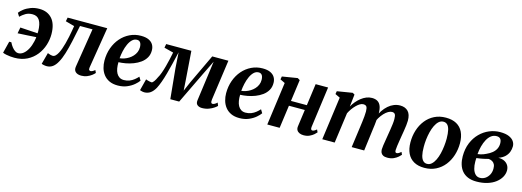

<svg xmlns="http://www.w3.org/2000/svg" viewBox="-5 -1272 5448 2003"><g transform="rotate(15 2719.0 -270.0)"><path d="M251 -550Q337.5 -550 388 -494Q438.5 -438 439.5 -328Q440 -268.5 421 -208.5Q402 -148.5 363 -99Q324 -49.5 265.2 -19.5Q206.5 10.5 128 10.5Q108 10.5 84.5 8.2Q61 6 39.2 1.5Q17.5 -3 2 -10L34 -137.5H57Q69.5 -111 85.8 -90.2Q102 -69.5 119.8 -57.8Q137.5 -46 154 -46Q184 -46 210 -66.5Q236 -87 256 -124Q276 -161 287.2 -211Q298.5 -261 298 -320Q297 -399.5 272.2 -438.2Q247.5 -477 197 -477Q153 -477 122.2 -458.8Q91.5 -440.5 66 -415.5L43 -452.5Q58 -473 87.2 -495.8Q116.5 -518.5 158 -534.2Q199.5 -550 251 -550ZM95.5 -245 108 -310.5Q163.5 -307 214.8 -303.8Q266 -300.5 326 -297L317.5 -258Q253.5 -254 200.2 -250.5Q147 -247 95.5 -245Z M913.5 -95Q910.5 -74 917.2 -67.5Q924 -61 931 -61Q940 -61 951.5 -66.2Q963 -71.5 978.5 -84.5L991.5 -56.5Q981.5 -44 961 -28.2Q940.5 -12.5 912.2 -1Q884 10.5 850.5 10.5Q809.5 10.5 788 -9.5Q766.5 -29.5 773 -68L840 -487H705Q686 -392 668.5 -313Q651 -234 632.2 -173.2Q613.5 -112.5 590.5 -72.5Q568.5 -32 540.8 -12Q513 8 477 8Q460 8 443.2 4.2Q426.5 0.5 421 -3L454.5 -127Q459 -125 468 -121.8Q477 -118.5 488 -115.5Q499 -112.5 509 -112.5Q525.5 -112.5 539.8 -126.2Q554 -140 566 -163Q578 -186 588 -214.8Q598 -243.5 606 -273Q616.5 -311 624.2 -349.2Q632 -387.5 637.5 -419.5Q643 -451.5 646 -470L549.5 -496.5L557.5 -538H985.5Z M1462.5 -99.5Q1448.5 -78.5 1418.5 -52.8Q1388.5 -27 1344.5 -8Q1300.5 11 1244 11Q1190.5 11 1152.5 -7Q1114.5 -25 1090.5 -56Q1066.5 -87 1055.5 -125.8Q1044.5 -164.5 1044.5 -205.5Q1044.5 -278.5 1067.2 -341.8Q1090 -405 1131 -452.2Q1172 -499.5 1227.5 -526.2Q1283 -553 1347.5 -553Q1399 -553 1431.2 -537.8Q1463.5 -522.5 1479 -496.2Q1494.5 -470 1495 -437Q1496 -391 1476 -356.2Q1456 -321.5 1422.5 -297.2Q1389 -273 1348.5 -257.5Q1308 -242 1266.5 -234.5Q1225 -227 1190 -226Q1189 -191 1194 -161Q1199 -131 1211.2 -108.5Q1223.5 -86 1243.5 -73.2Q1263.5 -60.5 1291.5 -60.5Q1325 -60.5 1352.2 -71.5Q1379.5 -82.5 1401.2 -100Q1423 -117.5 1440 -136.5ZM1318 -502Q1288.5 -502 1266 -480.2Q1243.5 -458.5 1227.8 -423.2Q1212 -388 1203 -347.2Q1194 -306.5 1191 -269Q1213.5 -271 1238.2 -279.2Q1263 -287.5 1286 -301.8Q1309 -316 1327.2 -335.8Q1345.5 -355.5 1356.2 -380.5Q1367 -405.5 1366.5 -435Q1365.5 -469.5 1353 -485.8Q1340.5 -502 1318 -502Z M2154.5 10.5Q2123 10.5 2103.8 -5.5Q2084.5 -21.5 2089.5 -56.5L2126 -324.5L2148 -488L2071.5 -331.5L1908.5 7H1812.5L1780.5 -321.5L1769.5 -487.5Q1754 -419.5 1738.8 -357.5Q1723.5 -295.5 1708.8 -242Q1694 -188.5 1678.5 -145.8Q1663 -103 1647 -72.5Q1625 -32.5 1596.5 -12.2Q1568 8 1529.5 8Q1522 8 1512 6Q1502 4 1493.5 1.5Q1485 -1 1483 -3L1515 -127.5Q1519.5 -125 1531.8 -121.5Q1544 -118 1557.2 -115.2Q1570.5 -112.5 1577 -112.5Q1583 -112.5 1589.5 -118.2Q1596 -124 1603 -133.5Q1610 -143 1616.5 -155.2Q1623 -167.5 1629 -180.5Q1642.5 -202.5 1655.2 -238Q1668 -273.5 1679.2 -315Q1690.5 -356.5 1699.5 -397.2Q1708.5 -438 1715 -470.5L1614.5 -496.5L1622 -537.5H1894L1917.5 -217L1924 -115.5L1968 -217L2119.5 -537.5H2294L2233 -102.5Q2231 -88.5 2232.2 -79Q2233.5 -69.5 2238 -64.8Q2242.5 -60 2249 -60Q2261 -60 2274 -67.8Q2287 -75.5 2299 -87L2312 -54.5Q2304.5 -45.5 2282.2 -30Q2260 -14.5 2227 -2Q2194 10.5 2154.5 10.5Z M2776.5 -99.5Q2762.5 -78.5 2732.5 -52.8Q2702.5 -27 2658.5 -8Q2614.5 11 2558 11Q2504.5 11 2466.5 -7Q2428.5 -25 2404.5 -56Q2380.5 -87 2369.5 -125.8Q2358.5 -164.5 2358.5 -205.5Q2358.5 -278.5 2381.2 -341.8Q2404 -405 2445 -452.2Q2486 -499.5 2541.5 -526.2Q2597 -553 2661.5 -553Q2713 -553 2745.2 -537.8Q2777.5 -522.5 2793 -496.2Q2808.5 -470 2809 -437Q2810 -391 2790 -356.2Q2770 -321.5 2736.5 -297.2Q2703 -273 2662.5 -257.5Q2622 -242 2580.5 -234.5Q2539 -227 2504 -226Q2503 -191 2508 -161Q2513 -131 2525.2 -108.5Q2537.5 -86 2557.5 -73.2Q2577.5 -60.5 2605.5 -60.5Q2639 -60.5 2666.2 -71.5Q2693.5 -82.5 2715.2 -100Q2737 -117.5 2754 -136.5ZM2632 -502Q2602.5 -502 2580 -480.2Q2557.5 -458.5 2541.8 -423.2Q2526 -388 2517 -347.2Q2508 -306.5 2505 -269Q2527.5 -271 2552.2 -279.2Q2577 -287.5 2600 -301.8Q2623 -316 2641.2 -335.8Q2659.5 -355.5 2670.2 -380.5Q2681 -405.5 2680.5 -435Q2679.5 -469.5 2667 -485.8Q2654.5 -502 2632 -502Z M3311 -95Q3309 -76.5 3314 -68.8Q3319 -61 3327.5 -61Q3336.5 -61 3346.5 -66Q3356.5 -71 3373 -84.5L3386 -56.5Q3378.5 -47 3360.8 -31Q3343 -15 3315.2 -2.2Q3287.5 10.5 3251.5 10.5Q3227 10.5 3207.8 2.2Q3188.5 -6 3178.5 -22.8Q3168.5 -39.5 3172 -65.5L3197 -247.5H3025.5L2991.5 0H2858L2921.5 -465L2869 -490.5L2875 -523L3039.5 -550L3065 -535L3033 -301.5H3204.5L3236.5 -537H3371Z M3656 -537 3641 -404Q3656.5 -432.5 3678.5 -458.8Q3700.5 -485 3726.8 -505.8Q3753 -526.5 3782.2 -538.5Q3811.5 -550.5 3843 -550.5Q3880 -550.5 3904 -535.5Q3928 -520.5 3939.8 -489.5Q3951.5 -458.5 3951.5 -410.5Q3951.5 -403.5 3950.8 -393.8Q3950 -384 3949 -373.5Q3948 -363 3946.5 -352.5L3929 -363.5Q3945.5 -407 3968.8 -441.2Q3992 -475.5 4020 -500Q4048 -524.5 4080.2 -537.5Q4112.5 -550.5 4147.5 -550.5Q4201.5 -550.5 4233 -518.2Q4264.5 -486 4264.5 -417.5Q4264.5 -397.5 4261 -367.8Q4257.5 -338 4252.2 -305.8Q4247 -273.5 4242 -245Q4238 -219 4233.2 -190.2Q4228.5 -161.5 4224.8 -135.2Q4221 -109 4220.5 -90.5Q4220 -73 4225 -67Q4230 -61 4237.5 -61Q4246.5 -61 4257.5 -66.5Q4268.5 -72 4284.5 -86.5L4297 -58.5Q4289.5 -49 4271 -32.5Q4252.5 -16 4223.8 -2.8Q4195 10.5 4155.5 10.5Q4127 10.5 4110 1.2Q4093 -8 4086 -23.8Q4079 -39.5 4079 -59.5Q4079 -75 4083 -101.8Q4087 -128.5 4092.2 -159.8Q4097.5 -191 4102 -220Q4107 -249.5 4112 -281.5Q4117 -313.5 4120.8 -344Q4124.5 -374.5 4124 -398.5Q4124 -435.5 4114.2 -449.5Q4104.5 -463.5 4082 -463.5Q4063 -463.5 4041 -450.8Q4019 -438 3997.8 -415.2Q3976.5 -392.5 3958 -361.8Q3939.5 -331 3927.5 -295L3949 -375Q3948 -354 3946 -331.2Q3944 -308.5 3941.5 -285.8Q3939 -263 3935.5 -241L3904.5 0H3769.5L3799.5 -219.5Q3803.5 -249 3807.8 -281.2Q3812 -313.5 3814.8 -343.5Q3817.5 -373.5 3817.5 -397Q3817 -436.5 3806.8 -450Q3796.5 -463.5 3771.5 -463.5Q3755 -463.5 3736 -452.5Q3717 -441.5 3697.8 -422.2Q3678.5 -403 3661 -378.8Q3643.5 -354.5 3631 -328.5L3586 0H3452L3515.5 -466L3463 -491L3468.5 -523L3633.5 -550Z M4641 -551.5Q4710 -551.5 4756.2 -525.8Q4802.5 -500 4826.2 -450.8Q4850 -401.5 4850.5 -331Q4850.5 -262.5 4830.8 -200.5Q4811 -138.5 4773 -90.5Q4735 -42.5 4680.2 -14.8Q4625.5 13 4555.5 13Q4488.5 13 4442.2 -13.2Q4396 -39.5 4372.5 -88.5Q4349 -137.5 4348.5 -206.5Q4348 -276.5 4367.8 -338.8Q4387.5 -401 4425.5 -449Q4463.5 -497 4518 -524.2Q4572.5 -551.5 4641 -551.5ZM4627 -504Q4598.5 -504 4577 -484.5Q4555.5 -465 4539.8 -432.5Q4524 -400 4514 -359.8Q4504 -319.5 4499.2 -277.2Q4494.5 -235 4495 -197Q4495 -140.5 4504 -104.8Q4513 -69 4530.2 -51.8Q4547.5 -34.5 4572.5 -34.5Q4600.5 -34.5 4622 -54Q4643.5 -73.5 4659.2 -106Q4675 -138.5 4684.8 -178.8Q4694.5 -219 4699.2 -261.2Q4704 -303.5 4704 -342Q4703.5 -398.5 4695.2 -434Q4687 -469.5 4670 -486.8Q4653 -504 4627 -504Z M5117.5 10.5Q5063.5 10.5 5024.8 -6Q4986 -22.5 4961.2 -52.2Q4936.5 -82 4924.8 -121.8Q4913 -161.5 4913 -208Q4913 -289 4939.2 -352.8Q4965.5 -416.5 5010.2 -461.2Q5055 -506 5111 -529.2Q5167 -552.5 5226.5 -552.5Q5285.5 -552.5 5322 -536.8Q5358.5 -521 5375.2 -496Q5392 -471 5392 -442.5Q5392 -411.5 5380.8 -381.5Q5369.5 -351.5 5344 -327.2Q5318.5 -303 5276.5 -288.5Q5315 -289 5342 -275.5Q5369 -262 5383.5 -238.2Q5398 -214.5 5398 -183.5Q5398 -147 5379 -112.5Q5360 -78 5324 -50Q5288 -22 5235.8 -5.8Q5183.5 10.5 5117.5 10.5ZM5143.5 -36.5Q5174 -36.5 5199.5 -53Q5225 -69.5 5240.8 -98.5Q5256.5 -127.5 5256.5 -165Q5257 -194 5247.2 -212.2Q5237.5 -230.5 5221 -239.5Q5204.5 -248.5 5183.5 -251Q5174.5 -249.5 5163.8 -246.5Q5153 -243.5 5140.8 -240.8Q5128.5 -238 5115.5 -235.5Q5101.5 -233 5086.8 -230.5Q5072 -228 5055.5 -226.5Q5054.5 -217 5054.2 -206.8Q5054 -196.5 5054 -186.5Q5054 -146 5063.5 -112Q5073 -78 5093 -57.2Q5113 -36.5 5143.5 -36.5ZM5056.5 -269.5Q5073.5 -271.5 5089 -275.2Q5104.5 -279 5118.5 -284.5Q5132.5 -290 5145 -296Q5180 -311.5 5205 -332Q5230 -352.5 5243.2 -378.8Q5256.5 -405 5256.5 -436.5Q5256.5 -470 5243 -486Q5229.5 -502 5201.5 -502Q5169 -502 5143.5 -482.8Q5118 -463.5 5100 -430.2Q5082 -397 5071 -355.5Q5060 -314 5056.5 -269.5Z"/></g></svg>

Font: Merriweather 60pt
Style: Bold Italic
Weight: 700
Italic angle: -7.8°
Version: Version 2.101